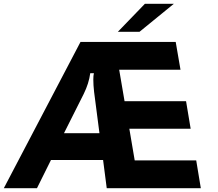

<svg xmlns="http://www.w3.org/2000/svg" viewBox="-73 -982 1136 1002"><path d="M120 0H-53L347 -763H844L869 -618H549L577 -454H898L922 -310H602L630 -145H951L975 0H484L465 -147H193ZM261 -287H446L418 -503Q414 -538 414 -567Q414 -587 417 -600H398Q391 -547 364 -492ZM655 -816H542L683 -962H834Z"/></svg>

Font: Open Sauce Sans ExBold Italic
Style: Regular
Weight: 800
Italic angle: -10°
Designer: Alfredo Marco Pradil
Foundry: Creative Sauce Fz LLC
Version: Version 1.477